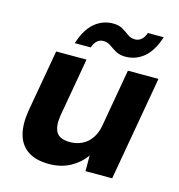

<svg xmlns="http://www.w3.org/2000/svg" viewBox="-107 -804 848 910"><g transform="rotate(15 317.0 -349.0)"><path d="M214 12Q150 12 111 -14Q72 -40 58.5 -88.5Q45 -137 56 -206L110 -512H259L208 -222Q200 -168 217 -141Q234 -114 284 -114Q315 -114 341.5 -126.5Q368 -139 386.5 -164.5Q405 -190 412 -227L462 -512H612L522 0H391V-77Q363 -37 318 -12.5Q273 12 214 12ZM185 -573Q208 -645 247.5 -677.5Q287 -710 337 -710Q366 -710 385 -698.5Q404 -687 419.5 -675.5Q435 -664 456 -664Q473 -664 486.5 -675.5Q500 -687 507 -709H585Q562 -638 522.5 -605.5Q483 -573 433 -573Q404 -573 385 -584Q366 -595 350 -606.5Q334 -618 314 -618Q297 -618 284 -607Q271 -596 263 -573Z"/></g></svg>

Font: DM Sans 12pt Black
Style: Italic
Weight: 900
Italic angle: -10°
Version: Version 4.004;gftools[0.9.30]